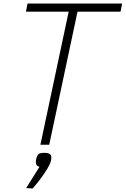

<svg xmlns="http://www.w3.org/2000/svg" viewBox="-20 -820 712 1088"><path d="M209 0 379 -800H429L259 0ZM127 -754 136 -800H672L663 -754ZM128 246 204 125Q191 123 186 112.5Q181 102 185 82Q190 60 199 53Q208 46 231 46Q257 46 265.5 55.5Q274 65 269 90Q265 108 248.5 135.5Q232 163 210 192.5Q188 222 165 248Z"/></svg>

Font: Victor Mono Thin
Style: Italic
Weight: 100
Italic angle: -12°
Monospace: yes
Designer: Rune Bjørnerås
Version: Version 1.561;gftools[0.9.30]